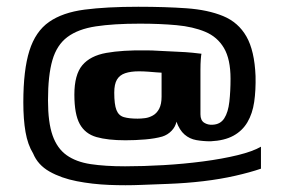

<svg xmlns="http://www.w3.org/2000/svg" viewBox="-20 -494 841 568"><path d="M394 -424Q316 -424 263.5 -416Q211 -408 179.5 -384.5Q148 -361 135 -316Q122 -271 122 -197Q122 -132 135.5 -93.5Q149 -55 177 -35Q205 -15 248 -8.5Q291 -2 350 -2Q404 -2 464 -5.5Q524 -9 581 -16.5Q638 -24 683 -35Q728 -46 752 -60Q752 -43 752 -27.5Q752 -12 752 5Q720 16 676 26Q632 36 581.5 42Q531 48 477 50Q444 51 398 53Q352 55 302.5 53Q253 51 207 42Q161 33 126.5 13.5Q92 -6 78 -40Q62 -66 55.5 -103.5Q49 -141 49 -191Q49 -287 67 -344Q85 -401 125 -429Q165 -457 230 -465.5Q295 -474 389 -474Q469 -474 532 -469.5Q595 -465 640 -446.5Q685 -428 709 -386Q733 -344 736 -269Q737 -227 732 -192.5Q727 -158 712 -132.5Q697 -107 670.5 -92.5Q644 -78 603 -76Q581 -76 561 -79.5Q541 -83 526 -96Q511 -109 502 -134Q499 -119 487.5 -107Q476 -95 460 -90Q439 -84 409.5 -81.5Q380 -79 351 -79Q299 -79 265.5 -88.5Q232 -98 216 -127Q200 -156 200 -214Q200 -273 223.5 -301Q247 -329 294.5 -337.5Q342 -346 413 -345Q429 -345 453.5 -343.5Q478 -342 504 -341Q530 -340 549.5 -338Q569 -336 576 -335Q575 -332 574 -318.5Q573 -305 573 -288Q573 -255 573 -222Q573 -189 573 -156Q573 -138 584 -131Q595 -124 609 -125Q632 -126 643.5 -144Q655 -162 658.5 -193Q662 -224 662 -261Q662 -319 642.5 -352Q623 -385 587 -400Q551 -415 502.5 -419.5Q454 -424 394 -424ZM458 -279Q454 -279 442.5 -280Q431 -281 417.5 -282Q404 -283 391 -283Q367 -283 350.5 -277.5Q334 -272 326 -258.5Q318 -245 318 -220Q318 -185 324.5 -168.5Q331 -152 346.5 -147.5Q362 -143 387 -143Q397 -143 409 -144.5Q421 -146 432.5 -152.5Q444 -159 451 -172.5Q458 -186 458 -208Z"/></svg>

Font: r_Genos
Style: Bold
Weight: 700
Designer: Robert E. Leuschke
Foundry: Robert E. Leuschke
Version: Version 2.000;June 29, 2024;FontCreator 14.0.0.2814 32-bit